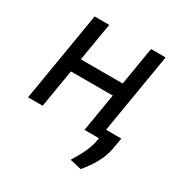

<svg xmlns="http://www.w3.org/2000/svg" viewBox="-168 -684 981 1014"><g transform="rotate(30 322.5 -177.5)"><path d="M209.9 -545.5H120.7L29.8 0H119L157.3 -231.5H412.6L373.9 0H462L459.9 12.8C451.3 68.2 423.3 117.2 389.6 173.3L459.9 189.3C506.4 134.2 542.3 74.2 553.6 10.7L565.3 -57.5H472.3L553.6 -545.5H464.8L426.1 -312.9H170.8Z"/></g></svg>

Font: Margiela Sans Text
Style: Italic
Weight: 400
Italic angle: -9.39999°
Designer: Stefan Endress, Andreas Faust
Version: Version 1.100;FEAKit 1.0